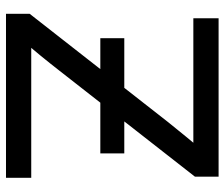

<svg xmlns="http://www.w3.org/2000/svg" viewBox="-76 -692 768 657"><g transform="rotate(90 308.5 -364.0)"><path d="M27.8 0V-81.1L398.4 -554.7Q422.4 -584.5 447.3 -615Q472.2 -645.5 498 -675.3L510.3 -641.1Q468.3 -641.1 426.8 -641.1Q385.3 -641.1 343.3 -641.1H43V-727.5H585V-646.5L222.2 -182.6Q196.8 -149.9 170.2 -117.4Q143.6 -85 115.7 -52.2L103.5 -86.4Q144.5 -86.4 185.3 -86.4Q226.1 -86.4 267.1 -86.4H588.9V0ZM111.3 -322.8V-404.8H505.4V-322.8Z"/></g></svg>

Font: Inter Cardless Display
Style: Regular
Weight: 400
Designer: Rasmus Andersson
Foundry: rsms
Version: Version 4.001;git-9221beed3